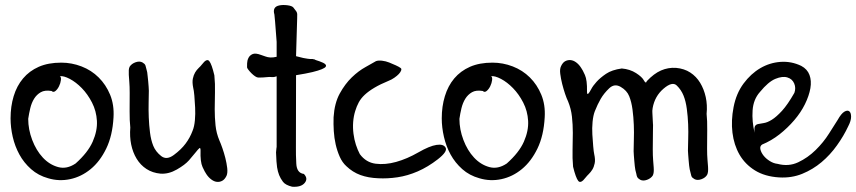

<svg xmlns="http://www.w3.org/2000/svg" viewBox="-20 -703 3362 754"><path d="M21.5 -238.3Q21.5 -285.2 33.7 -325.4Q45.9 -365.7 70.6 -395Q95.2 -424.3 132.3 -440.7Q169.4 -457 220.7 -457Q261.7 -457 300.3 -442.1Q338.9 -427.2 367.4 -398.9Q396 -370.6 412.4 -331.1Q428.7 -291.5 425.8 -242.2Q421.9 -170.4 397.2 -119.6Q372.6 -68.8 335.9 -38.8Q299.3 -8.8 255.6 0.5Q211.9 9.8 169.4 -2.9Q130.4 -13.7 102.1 -38.8Q73.7 -64 56.2 -96.2Q38.6 -128.4 30 -165.5Q21.5 -202.6 21.5 -238.3ZM90.8 -236.3Q90.8 -194.8 106.4 -153.6Q122.1 -112.3 148.2 -84.2Q174.3 -56.2 208.3 -46.9Q242.2 -37.6 276.9 -61Q325.2 -104 344 -146.7Q362.8 -189.5 360.6 -228.3Q358.4 -267.1 341.3 -300.3Q324.2 -333.5 301.3 -356.9Q278.3 -380.4 254.2 -393.1Q230 -405.8 214.8 -403.8Q220.7 -400.9 219.2 -388.7Q217.8 -376.5 211.9 -364.5Q206.1 -352.5 197.8 -345.7Q189.5 -338.9 182.6 -345.7Q156.2 -350.1 140.1 -340.8Q124 -331.5 114 -315.4Q104 -299.3 98.9 -278.1Q93.8 -256.8 90.8 -236.3Z M491.7 -202.1Q488.8 -229.5 489 -265.1Q489.3 -300.8 489.3 -338.4Q489.3 -364.3 487.8 -381.1Q486.3 -397.9 485.8 -409.2Q485.4 -420.4 485.8 -428Q486.3 -435.5 489.3 -441.4Q497.1 -453.1 512.5 -458.5Q527.8 -463.9 539.1 -458Q543.9 -455.1 546.9 -452.4Q549.8 -449.7 551.3 -445.6Q552.7 -441.4 554 -435.5Q555.2 -429.7 558.1 -419.4Q558.6 -414.6 559.8 -404.5Q561 -394.5 562 -383.5Q563 -372.6 563.7 -362.5Q564.5 -352.5 564.5 -346.7Q564.5 -328.1 563.7 -300.3Q563 -272.5 564.2 -242.2Q565.4 -211.9 569.1 -182.4Q572.8 -152.8 582 -130.1Q591.3 -107.4 612.8 -90.3Q634.3 -73.2 662.8 -94.5Q691.4 -115.7 708.7 -138.9Q726.1 -162.1 736.3 -189.5Q743.2 -206.1 745.4 -231Q747.6 -255.9 746.3 -280.8Q745.1 -305.7 743.2 -327.6Q741.2 -349.6 738.8 -357.9Q734.4 -379.9 737.3 -394Q740.2 -408.2 746.3 -418.5Q752.4 -428.7 760 -435.8Q767.6 -442.9 772.9 -449.7Q792 -475.1 801.8 -463.1Q811.5 -451.2 821.8 -407.2Q825.2 -373.5 824.2 -340.1Q823.2 -306.6 823.2 -274.2Q823.2 -241.7 826.4 -210.7Q829.6 -179.7 841.8 -150.9Q846.7 -140.1 853.3 -121.3Q859.9 -102.5 865 -82.3Q870.1 -62 872.3 -43Q874.5 -23.9 869.6 -12.7Q862.8 1.5 853 6.8Q843.3 12.2 832.3 11.2Q821.3 10.3 810.1 2Q798.8 -6.3 790.5 -19Q784.7 -26.9 775.4 -47.1Q766.1 -67.4 767.6 -111.8Q767.6 -125 762.7 -120.8Q757.8 -116.7 747.8 -104Q737.8 -91.3 722.2 -73.5Q706.5 -55.7 674.6 -37.4Q642.6 -19 610.8 -21Q579.1 -23.9 555.4 -39.3Q531.7 -54.7 516.6 -79.6Q501.5 -104.5 495.1 -135.7Q488.8 -167 491.7 -202.1Z M1066.4 -403.3Q1056.6 -399.4 1047.4 -400.4Q1038.1 -401.4 1026.1 -399.9Q1014.2 -398.4 994.6 -398.4Q989.3 -398.4 981.9 -403.3Q974.6 -408.2 967.5 -415.3Q960.4 -422.4 955.3 -429.2Q950.2 -436 950.2 -438.5Q950.2 -442.9 950.4 -454.1Q950.7 -465.3 955.6 -475.3Q960.4 -485.4 971.7 -490.5Q982.9 -495.6 1004.9 -487.3Q1014.2 -484.4 1022.5 -481.2Q1030.8 -478 1041.3 -477.3Q1051.8 -476.6 1066.4 -480V-538.6Q1058.6 -643.6 1057.6 -646Q1053.2 -660.6 1057.9 -669.7Q1062.5 -678.7 1076.4 -681.6Q1090.3 -684.6 1108.2 -682.4Q1126 -680.2 1131.8 -673.8Q1136.7 -666.5 1139.9 -663.1Q1143.1 -659.7 1145 -655.8Q1147 -651.9 1147.2 -646.7Q1147.5 -641.6 1147 -630.4L1142.6 -482.4Q1160.2 -477.5 1170.9 -475.3Q1181.6 -473.1 1187.7 -472.4Q1193.8 -471.7 1196.8 -471.4Q1199.7 -471.2 1202.4 -471.4Q1205.1 -471.7 1207.8 -471.2Q1210.4 -470.7 1216.8 -469.2Q1216.3 -468.3 1221.7 -466.6Q1227.1 -464.8 1234.4 -462.4Q1241.7 -460 1248.8 -456.5Q1255.9 -453.1 1258.8 -449.2Q1261.7 -445.3 1259 -440.9Q1256.3 -436.5 1243.7 -431.2Q1231 -425.8 1206.8 -419.9Q1182.6 -414.1 1142.6 -407.7L1142.1 -124.5Q1141.6 -96.7 1143.6 -60.1Q1145.5 -23.4 1173.3 -20Q1190.9 -2 1176.5 15.4Q1162.1 32.7 1127.4 30.3Q1101.1 23.9 1091.3 11Q1081.5 -2 1076.2 -15.4Q1070.8 -28.8 1068.1 -46.1Q1065.4 -63.5 1064 -104.5Q1065.4 -123.5 1065.9 -124Q1066.4 -124.5 1066.4 -123.8Q1066.4 -123 1066.4 -130.6Q1066.4 -138.2 1066.4 -171.4Z M1290 -242.7Q1293.5 -297.9 1314.2 -335.7Q1335 -373.5 1361.6 -399.2Q1388.2 -424.8 1415.5 -439.7Q1442.9 -454.6 1456.5 -462.9Q1465.8 -466.3 1480.5 -464.6Q1495.1 -462.9 1508.5 -457.5Q1522 -452.1 1534.7 -446.3Q1547.4 -440.4 1553.2 -436Q1557.6 -433.1 1555.4 -426.5Q1553.2 -419.9 1546.4 -412.6Q1539.6 -405.3 1528.6 -397.7Q1517.6 -390.1 1507.3 -386.2Q1473.1 -372.1 1450.2 -358.4Q1427.2 -344.7 1412.4 -330.8Q1397.5 -316.9 1388.9 -301Q1380.4 -285.2 1375 -267.1Q1368.7 -247.1 1366.9 -223.9Q1365.2 -200.7 1368.2 -177.7Q1371.1 -154.8 1377.7 -134.5Q1384.3 -114.3 1393.1 -97.7Q1417.5 -64.9 1455.1 -60.1Q1492.7 -55.2 1535.6 -67.1Q1578.6 -79.1 1622.8 -104.5Q1667 -129.9 1694.3 -134Q1721.7 -138.2 1730 -123Q1738.3 -107.9 1699.5 -77.6Q1660.6 -47.4 1620.6 -30Q1580.6 -12.7 1541 -6.8Q1501.5 -1 1465.8 -2.9Q1426.3 -4.4 1395.5 -15.6Q1364.7 -26.9 1340.3 -50.3Q1324.2 -64.9 1314.2 -87.4Q1304.2 -109.9 1298.3 -135.5Q1292.5 -161.1 1290.8 -188.2Q1289.1 -215.3 1290 -242.7Z M1714.8 -238.3Q1714.8 -285.2 1727.1 -325.4Q1739.3 -365.7 1763.9 -395Q1788.6 -424.3 1825.7 -440.7Q1862.8 -457 1914.1 -457Q1955.1 -457 1993.7 -442.1Q2032.2 -427.2 2060.8 -398.9Q2089.4 -370.6 2105.7 -331.1Q2122.1 -291.5 2119.1 -242.2Q2115.2 -170.4 2090.6 -119.6Q2065.9 -68.8 2029.3 -38.8Q1992.7 -8.8 1949 0.5Q1905.3 9.8 1862.8 -2.9Q1823.7 -13.7 1795.4 -38.8Q1767.1 -64 1749.5 -96.2Q1731.9 -128.4 1723.4 -165.5Q1714.8 -202.6 1714.8 -238.3ZM1784.2 -236.3Q1784.2 -194.8 1799.8 -153.6Q1815.4 -112.3 1841.6 -84.2Q1867.7 -56.2 1901.6 -46.9Q1935.5 -37.6 1970.2 -61Q2018.6 -104 2037.4 -146.7Q2056.2 -189.5 2054 -228.3Q2051.8 -267.1 2034.7 -300.3Q2017.6 -333.5 1994.6 -356.9Q1971.7 -380.4 1947.5 -393.1Q1923.3 -405.8 1908.2 -403.8Q1914.1 -400.9 1912.6 -388.7Q1911.1 -376.5 1905.3 -364.5Q1899.4 -352.5 1891.1 -345.7Q1882.8 -338.9 1876 -345.7Q1849.6 -350.1 1833.5 -340.8Q1817.4 -331.5 1807.4 -315.4Q1797.4 -299.3 1792.2 -278.1Q1787.1 -256.8 1784.2 -236.3Z M2520 -384.3Q2547.9 -414.1 2575.9 -426.3Q2604 -438.5 2634.8 -436.5Q2667 -433.6 2690.7 -418.2Q2714.4 -402.8 2729.5 -377.9Q2744.6 -353 2751.5 -321.8Q2758.3 -290.5 2754.9 -255.9Q2757.8 -228.5 2757.3 -192.6Q2756.8 -156.7 2756.8 -119.6Q2756.8 -92.8 2758.3 -76.2Q2759.8 -59.6 2760.5 -48.6Q2761.2 -37.6 2760.5 -29.8Q2759.8 -22 2756.8 -16.1Q2749.5 -4.4 2733.9 1Q2718.3 6.3 2707.5 0.5Q2702.6 -2.4 2699.7 -4.9Q2696.8 -7.3 2695.1 -11.7Q2693.4 -16.1 2692.4 -22.2Q2691.4 -28.3 2688.5 -38.1Q2687.5 -43 2686.3 -52.7Q2685.1 -62.5 2684.3 -73.7Q2683.6 -85 2682.6 -95.2Q2681.6 -105.5 2681.6 -111.3Q2681.6 -129.4 2682.6 -157Q2683.6 -184.6 2682.4 -215.1Q2681.2 -245.6 2677.2 -275.4Q2673.3 -305.2 2664.3 -327.6Q2655.3 -350.1 2637.7 -367.2Q2620.1 -384.3 2585.7 -354.7Q2551.3 -325.2 2543 -278.8Q2541 -267.1 2542 -258.8Q2543 -250.5 2544.4 -212.4Q2544.9 -225.6 2544.2 -190.2Q2543.5 -154.8 2543.5 -117.2Q2543.5 -90.8 2544.9 -74Q2546.4 -57.1 2547.1 -45.9Q2547.9 -34.7 2547.1 -27.1Q2546.4 -19.5 2543.5 -13.7Q2536.1 -2.4 2520.8 3.2Q2505.4 8.8 2494.1 2.9Q2489.3 0 2486.3 -2.7Q2483.4 -5.4 2481.7 -9.5Q2480 -13.7 2479 -20Q2478 -26.4 2475.1 -35.6Q2474.1 -40.5 2472.9 -50.5Q2471.7 -60.5 2470.9 -71.5Q2470.2 -82.5 2469.2 -92.8Q2468.3 -103 2468.3 -109.4Q2468.3 -127.4 2469.2 -155Q2470.2 -182.6 2469 -212.9Q2467.8 -243.2 2463.9 -272.9Q2460 -302.7 2450.9 -325.2Q2441.9 -347.7 2417.5 -361.8Q2393.1 -376 2372.3 -356.2Q2351.6 -336.4 2339.1 -314.9Q2326.7 -293.5 2315.9 -266.1Q2309.6 -250 2307.1 -224.9Q2304.7 -199.7 2306.2 -175Q2307.6 -150.4 2309.6 -128.4Q2311.5 -106.4 2313.5 -97.7Q2318.4 -76.2 2315.4 -61.8Q2312.5 -47.4 2306.2 -37.1Q2299.8 -26.9 2292.5 -19.8Q2285.2 -12.7 2279.8 -5.9Q2260.7 19.5 2251 7.6Q2241.2 -4.4 2230.5 -48.3Q2227.5 -82 2228.5 -115.5Q2229.5 -148.9 2229.5 -181.4Q2229.5 -213.9 2226.1 -244.9Q2222.7 -275.9 2210.9 -304.7Q2205.6 -315.4 2199.2 -334.2Q2192.9 -353 2187.7 -373.5Q2182.6 -394 2180.2 -412.8Q2177.7 -431.6 2183.1 -442.9Q2189.9 -457.5 2199.5 -462.6Q2209 -467.8 2220.2 -467Q2231.4 -466.3 2242.7 -458Q2253.9 -449.7 2262.2 -436.5Q2268.1 -428.7 2277.1 -408.4Q2286.1 -388.2 2285.2 -344.2Q2285.2 -330.6 2289.8 -334.7Q2294.4 -338.9 2301.5 -352.5Q2308.6 -366.2 2322.8 -381.8Q2336.9 -397.5 2359.9 -413.1Q2382.8 -428.7 2421.9 -434.1Q2454.1 -431.2 2477.8 -416Q2501.5 -400.9 2509 -386.7Q2516.6 -372.6 2520 -384.3Z M2860.8 -282.2Q2871.1 -335.9 2899.9 -374.8Q2928.7 -413.6 2965.8 -435.3Q3002.9 -457 3045.4 -460Q3087.9 -462.9 3126.5 -444.3Q3150.4 -431.6 3158.9 -408.7Q3167.5 -385.7 3162.4 -356.2Q3157.2 -326.7 3141.1 -293.9Q3125 -261.2 3099.1 -231Q3073.2 -200.7 3041.3 -175.5Q3009.3 -150.4 2972.7 -135.3Q2963.4 -128.9 2966.1 -116.7Q2968.8 -104.5 2978.5 -92Q2988.3 -79.6 3003.4 -70.3Q3018.6 -61 3033.2 -59.6Q3076.7 -47.9 3114.5 -65.7Q3152.3 -83.5 3183.1 -113.8Q3213.9 -144 3235.6 -178.5Q3257.3 -212.9 3269.5 -231.9Q3283.7 -257.3 3295.9 -264.4Q3308.1 -271.5 3315.2 -265.9Q3322.3 -260.3 3322.3 -244.4Q3322.3 -228.5 3311 -207Q3293.5 -169.4 3266.8 -132.1Q3240.2 -94.7 3206.3 -66.2Q3172.4 -37.6 3130.6 -20.5Q3088.9 -3.4 3039.6 -6.3Q2983.4 -9.8 2944.6 -33.9Q2905.8 -58.1 2884 -95.9Q2862.3 -133.8 2856.4 -181.9Q2850.6 -230 2860.8 -282.2ZM2943.4 -181.6Q2941.4 -200.7 2944.8 -207.3Q2948.2 -213.9 2956.8 -215.8Q2965.3 -217.8 2979.2 -219.7Q2993.2 -221.7 3011 -232.7Q3028.8 -243.7 3051 -267.8Q3073.2 -292 3099.6 -338.4Q3106.4 -357.4 3098.9 -375.2Q3091.3 -393.1 3072 -398.9Q3052.7 -404.8 3024.9 -393.3Q2997.1 -381.8 2964.4 -341.8Q2938.5 -313 2935.5 -269.3Q2932.6 -225.6 2943.4 -181.6Z"/></svg>

Font: AKL 022
Style: Regular
Weight: 400
Designer: AKL
Foundry: AKL
Version: Version 2.053;August 19, 2024;FontCreator 13.0.0.2675 64-bit